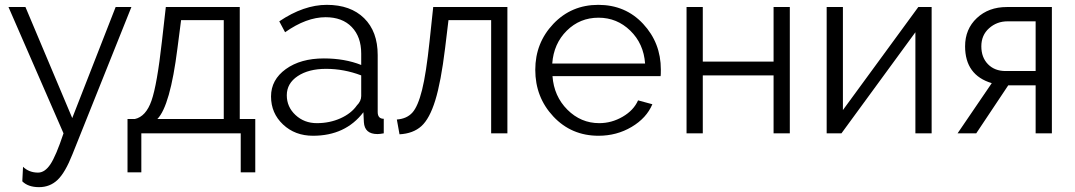

<svg xmlns="http://www.w3.org/2000/svg" viewBox="-20 -550 4435 792"><path d="M72 198 75 138Q100 162 137 162Q165 162 188 127.5Q211 93 242 0L15 -521H85L278 -63L457 -521H522L279 86Q249 162 217.5 192Q186 222 141 222Q96 222 72 198Z M506 161V-59H536Q582 -69 605 -135Q628 -201 648 -380L664 -521H969V-59H1033V161H973V0H563V161ZM629 -59H903V-467H727L712 -351Q682 -113 629 -59Z M1271 10Q1197 10 1147.5 -36.5Q1098 -83 1098 -152Q1098 -221 1159 -265Q1220 -309 1316 -309Q1402 -309 1470 -282V-329Q1470 -398 1431 -438.5Q1392 -479 1323 -479Q1244 -479 1156 -417L1132 -462Q1233 -530 1328 -530Q1426 -530 1482 -475Q1538 -420 1538 -323V-88Q1538 -60 1563 -60V0Q1547 3 1537 3Q1484 3 1481 -46L1479 -87Q1405 10 1271 10ZM1287 -42Q1340 -42 1384.5 -62Q1429 -82 1452 -115Q1470 -133 1470 -154V-239Q1399 -266 1325 -266Q1253 -266 1208 -236Q1163 -206 1163 -157Q1163 -109 1199 -75.5Q1235 -42 1287 -42Z M1628 4 1617 -57Q1658 -60 1681 -85.5Q1704 -111 1721 -179Q1738 -247 1752 -380L1767 -521H2073V0H2006V-467H1830L1816 -351Q1799 -212 1775.5 -136Q1752 -60 1718 -29.5Q1684 1 1628 4Z M2449 10Q2337 10 2262.5 -69.5Q2188 -149 2188 -262Q2188 -373 2262.5 -451.5Q2337 -530 2448 -530Q2560 -530 2633 -451.5Q2706 -373 2706 -263Q2706 -240 2705 -236H2259Q2265 -153 2320.5 -97.5Q2376 -42 2452 -42Q2503 -42 2548.5 -68.5Q2594 -95 2612 -136L2671 -120Q2647 -63 2585.5 -26.5Q2524 10 2449 10ZM2258 -288H2641Q2635 -370 2580 -423.5Q2525 -477 2449 -477Q2372 -477 2318 -423.5Q2264 -370 2258 -288Z M2879 -521V-296H3171V-521H3238V0H3171V-239H2879V0H2812V-521Z M3457 -521V-96L3768 -521H3823V0H3756V-417L3451 0H3390V-521Z M3930 0 4071 -207Q3961 -240 3961 -359Q3961 -430 4009.5 -475.5Q4058 -521 4133 -521H4319V0H4252V-198H4139L4007 0ZM4128 -257H4252V-462H4136Q4092 -462 4060 -433.5Q4028 -405 4028 -359Q4028 -313 4055.5 -285Q4083 -257 4128 -257Z"/></svg>

Font: Raleway
Style: Regular
Weight: 400
Designer: Matt McInerney, Pablo Impallari, Rodrigo Fuenzalida
Foundry: Matt McInerney, Pablo Impallari, Rodrigo Fuenzalida
Version: Version 1.000;PS 001.001;hotconv 1.0.56; ttfautohint (v1.5)